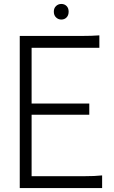

<svg xmlns="http://www.w3.org/2000/svg" viewBox="-20 -952 575 972"><path d="M80 0V-770H391Q421 -770 441.5 -770.8Q462 -771.5 483 -773V-710H140V-428H432V-371H140V-60H405Q461 -60 497 -64V0ZM290.5 -853Q275 -853 263.8 -863.8Q252.5 -874.5 252.5 -893Q252.5 -911 263.8 -921.5Q275 -932 290.5 -932Q306.5 -932 317 -921.5Q327.5 -911 327.5 -893Q327.5 -874.5 317 -863.8Q306.5 -853 290.5 -853Z"/></svg>

Font: Junction Light
Style: Regular
Weight: 300
Designer: Caroline Hadilaksono
Foundry: Caroline Hadilaksono, Tyler Finck, The League of Moveable Type
Version: Version 2.000; ttfautohint (v1.8.3)